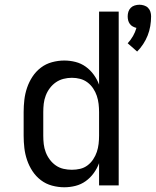

<svg xmlns="http://www.w3.org/2000/svg" viewBox="-20 -784 659 812"><path d="M560 -566 520 -601Q533 -615 542.5 -631.5Q552 -648 557 -666Q549 -668 541.5 -672Q534 -676 529 -683Q524 -690 522 -698Q520 -706 520 -715Q520 -725 523 -734.5Q526 -744 533 -751Q540 -758 550 -761Q560 -764 570 -764Q579 -764 589 -761Q599 -758 606 -751Q613 -744 616 -734.5Q619 -725 619 -715Q619 -694 615.5 -673.5Q612 -653 604.5 -634Q597 -615 585.5 -597.5Q574 -580 560 -566ZM252 8Q226 8 200 1Q174 -6 153 -22Q132 -38 117.5 -60Q103 -82 94.5 -107Q86 -132 83 -158Q80 -184 80 -210V-310Q80 -336 83 -362Q86 -388 94.5 -413Q103 -438 117.5 -460Q132 -482 153 -498Q174 -514 200 -521Q226 -528 252 -528Q276 -528 299.5 -522Q323 -516 342.5 -502Q362 -488 376.5 -468Q391 -448 399 -426V-735H482V0H399V-94Q391 -72 376.5 -52Q362 -32 342.5 -18Q323 -4 299.5 2Q276 8 252 8ZM284 -66Q302 -66 319 -70Q336 -74 350 -84.5Q364 -95 374 -110Q384 -125 389.5 -141.5Q395 -158 397 -175.5Q399 -193 399 -210V-310Q399 -327 397 -344.5Q395 -362 389.5 -378.5Q384 -395 374 -410Q364 -425 350 -435.5Q336 -446 319 -450.5Q302 -455 284 -455Q266 -455 248.5 -450.5Q231 -446 216.5 -436Q202 -426 191 -411.5Q180 -397 173.5 -380Q167 -363 165 -345.5Q163 -328 163 -310V-210Q163 -192 165 -174.5Q167 -157 173.5 -140Q180 -123 191 -108.5Q202 -94 216.5 -84Q231 -74 248.5 -70Q266 -66 284 -66Z"/></svg>

Font: Iosevka Fixed Extended
Style: Regular
Weight: 400
Width: 7
Monospace: yes
Designer: Belleve Invis
Foundry: Belleve Invis
Version: Version 24.1.1; ttfautohint (v1.8.4)